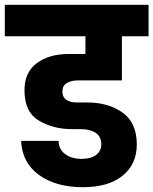

<svg xmlns="http://www.w3.org/2000/svg" viewBox="-37 -760 639 800"><path d="M288 -425Q260 -425 241.5 -414Q223 -403 223 -379Q223 -355 239.5 -344Q256 -333 282 -333H327Q414 -333 473.5 -291Q533 -249 533 -158Q533 -76 474 -28Q415 20 308 20Q196 20 125.5 -31Q55 -82 51 -173H207Q208 -137 235 -117.5Q262 -98 303 -98Q342 -98 363.5 -114.5Q385 -131 385 -159Q385 -191 361.5 -206.5Q338 -222 298 -222H262Q185 -222 125 -257.5Q65 -293 65 -384Q65 -459 116.5 -497Q168 -535 248 -535H319V-609H-17V-740H582V-609H471V-425Z"/></svg>

Font: Fz Poppins
Style: Bold
Weight: 700
Designer: Ninad Kale (Devanagari), Jonny Pinhorn (Latin)
Foundry: Indian Type Foundry
Version: Vit hóa bi Vntype.Com & FontZin.Com